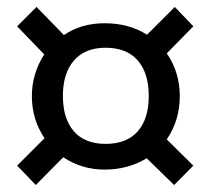

<svg xmlns="http://www.w3.org/2000/svg" viewBox="-20 -615 600 547"><path d="M492.2 -340.8Q492.2 -272.5 455.1 -217.8L530.8 -143.1L476.1 -87.9L397.9 -164.1Q344.7 -131.8 277.8 -131.8Q213.4 -131.8 160.2 -167L82 -87.9L28.8 -143.1L106.9 -221.2Q70.8 -274.9 70.8 -340.8Q70.8 -405.3 106 -460L28.8 -540L84 -595.2L162.1 -515.1Q211.4 -548.8 277.8 -548.8Q347.2 -548.8 398.9 -516.1L478 -595.2L530.8 -540L455.1 -462.9Q492.2 -409.7 492.2 -340.8ZM280.8 -205.1Q340.8 -205.1 372.3 -240.7Q403.8 -276.4 403.8 -341.8Q403.8 -406.7 372.3 -442.9Q340.8 -479 280.8 -479Q222.2 -479 190.7 -442.6Q159.2 -406.2 159.2 -341.8Q159.2 -276.9 190.4 -241Q221.7 -205.1 280.8 -205.1Z"/></svg>

Font: FiraGO
Style: Regular
Weight: 400
Designer: bBox Type
Foundry: bBox Type GmbH
Version: Version 1.001;PS 001.001;hotconv 1.0.88;makeotf.lib2.5.64775